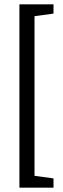

<svg xmlns="http://www.w3.org/2000/svg" viewBox="-20 -719 292 890"><path d="M70 151V-699H228V-656L140 -644V96L228 108V151Z"/></svg>

Font: Faustina Light
Style: Regular
Weight: 400
Version: Version 1.200